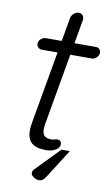

<svg xmlns="http://www.w3.org/2000/svg" viewBox="-89 -697 518 886"><g transform="rotate(10 169.5 -253.5)"><path d="M78.1 -508.8H311.5Q323.2 -508.8 329.6 -500.5Q335.9 -492.2 334 -480.5Q332 -469.7 322.8 -461.4Q313.5 -453.1 301.8 -453.1H68.4Q56.6 -453.1 49.3 -461.4Q42 -469.7 43.9 -481.4Q45.9 -493.2 56.2 -501Q66.4 -508.8 78.1 -508.8ZM207 -650.4Q219.7 -650.4 226.1 -641.1Q232.4 -631.8 230.5 -620.1L142.6 -118.2Q137.7 -89.8 142.6 -75.7Q147.5 -61.5 158.7 -57.1Q169.9 -52.7 182.6 -52.7Q190.4 -52.7 197.3 -55.2Q204.1 -57.6 211.9 -57.6Q220.7 -57.6 226.1 -50.8Q231.4 -43.9 229.5 -33.2Q227.5 -19.5 209.5 -9.8Q191.4 0 168.9 0Q160.2 0 142.6 -1.5Q125 -2.9 107.4 -12.7Q89.8 -22.5 82 -46.4Q74.2 -70.3 82 -115.2L170.9 -620.1Q172.9 -631.8 183.6 -641.1Q194.3 -650.4 207 -650.4ZM159.2 142.6Q152.3 142.6 143.1 138.7Q133.8 134.8 127 127.9Q120.1 121.1 121.1 112.3Q123 101.6 131.8 93.8L237.3 -14.6H276.4L188.5 124Q175.8 142.6 159.2 142.6Z"/></g></svg>

Font: Quicksand
Style: Italic
Weight: 400
Designer: Andrew Paglinawan
Foundry: Andrew Paglinawan
Version: Version 3.006